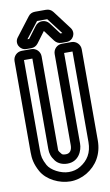

<svg xmlns="http://www.w3.org/2000/svg" viewBox="-100 -933 583 1013"><g transform="rotate(-10 192.0 -426.0)"><path d="M322 -157C322 -99 297 -61 256 -36C237 -24 216 -19 193 -19C150 -19 99 -47 83 -76C65 -110 62 -126 62 -157V-642H107V-157C107 -134 112 -116 130 -92C145 -73 168 -64 194 -64C254 -64 277 -119 277 -157V-642H322ZM325 -692H274C248 -692 227 -671 227 -645V-157C227 -131 216 -114 194 -114C178 -114 173 -117 170 -122C154 -142 157 -138 157 -157V-645C157 -671 136 -692 110 -692H59C33 -692 12 -671 12 -645V-157C12 -122 17 -92 39 -52C67 -1 134 31 193 31C224 31 255 22 282 6C337 -27 372 -83 372 -157V-645C372 -671 351 -692 325 -692ZM154 -808 109 -748C108 -748 108 -747 108 -747H99L165 -832C166 -832 166 -833 166 -833H220C221 -833 221 -832 221 -832L286 -747H276C275 -747 275 -748 275 -748L229 -809C211 -833 172 -834 154 -808ZM192 -775 236 -716C246 -703 258 -697 274 -697H300C336 -697 356 -737 334 -766L260 -864C250 -877 238 -883 222 -883H164C148 -883 135 -877 126 -864L51 -766C28 -737 50 -697 85 -697H110C126 -697 138 -703 148 -716Z"/></g></svg>

Font: DIN Rundschrift
Style: EngKont
Weight: 400
Width: 3
Version: Version 1.027